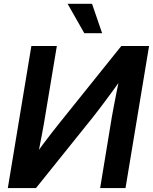

<svg xmlns="http://www.w3.org/2000/svg" viewBox="-20 -963 783 983"><path d="M622.6 0H492.7L552.7 -364.7Q556.6 -385.3 563 -420.2Q569.3 -455.1 578.9 -502Q588.4 -548.8 600.1 -603L620.1 -584.5Q583.5 -533.2 552.2 -490.7Q521 -448.2 496.3 -415.5Q471.7 -382.8 453.6 -360.4L164.1 0H20L140.6 -727.5H271L205.6 -334.5Q201.7 -312.5 194.8 -275.1Q188 -237.8 179.7 -196.8Q171.4 -155.8 164.1 -123L152.8 -156.7Q174.8 -190.4 198.7 -222.4Q222.7 -254.4 243.7 -281.5Q264.6 -308.6 279.3 -326.7L601.1 -727.5H743.2ZM411.6 -793 326.2 -943.4H451.2L502.9 -793Z"/></svg>

Font: Inter 28pt SemiBold
Style: Italic
Weight: 600
Italic angle: -9.3988°
Designer: Rasmus Andersson
Foundry: rsms
Version: Version 4.001;git-66647c0bb